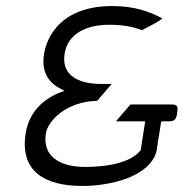

<svg xmlns="http://www.w3.org/2000/svg" viewBox="-20 -610 608 636"><path d="M253 6C341 6 473 -22 498 -107L514 -208H538C558 -208 564 -214 567 -236C570 -258 568 -264 547 -264H412L364 -208H461L446 -112L444 -110C411 -70 331 -57 263 -57C175 -57 120 -94 132 -168C138 -209 199 -274 302 -276L350 -332H314C247 -332 182 -356 194 -432C204 -498 266 -528 341 -528C384 -528 421 -522 450 -510C460 -515 506 -538 518 -549C475 -572 424 -590 352 -590C158 -590 130 -457 126 -432C116 -370 141 -336 184 -314L194 -309L182 -305C124 -283 76 -239 65 -168C45 -41 130 6 253 6Z"/></svg>

Font: Charger Pro
Style: LitExtObl
Weight: 300
Designer: Jasper
Foundry: Cannot Into Space Fonts
Version: Version 1.09